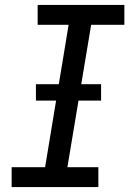

<svg xmlns="http://www.w3.org/2000/svg" viewBox="-20 -755 540 775"><path d="M27 0V-80H162L257 -655H132V-735H482V-655H348L252 -80H377V0ZM388 -349H125V-415H388Z"/></svg>

Font: Iosevka Curly Medium Oblique
Style: Regular
Weight: 500
Italic angle: -9°
Monospace: yes
Designer: Belleve Invis
Foundry: Belleve Invis
Version: Version 11.1.0; ttfautohint (v1.8.3)